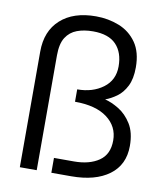

<svg xmlns="http://www.w3.org/2000/svg" viewBox="-80 -774 718 840"><g transform="rotate(10 278.5 -354.0)"><path d="M65 0V-514Q65 -605 122 -656.5Q179 -708 279 -708Q334 -708 382 -689Q430 -670 459.5 -628Q489 -586 489 -518Q489 -467 472.5 -434.5Q456 -402 431 -384Q406 -366 381 -357Q410 -350 443 -330Q476 -310 499.5 -272.5Q523 -235 523 -175Q523 -91 461.5 -45.5Q400 0 293 0H205V-66H294Q362 -66 404.5 -95Q447 -124 447 -186Q447 -248 396.5 -286Q346 -324 253 -324V-379Q321 -379 367.5 -413.5Q414 -448 414 -509Q414 -571 380.5 -606Q347 -641 278 -641Q238 -641 207 -629.5Q176 -618 158 -590Q140 -562 140 -510V0Z"/></g></svg>

Font: Questrial
Style: Regular
Weight: 400
Designer: Joe Prince, Laura Meseguer
Foundry: Joe Prince, Laura Meseguer
Version: Version 2.000; ttfautohint (v1.8.3)